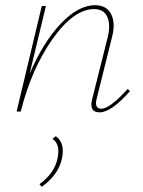

<svg xmlns="http://www.w3.org/2000/svg" viewBox="-20 -430 550 740"><path d="M472 -87 481 -79Q409 3 364 3Q321 3 336 -51L395 -286Q407 -335 393.5 -365Q380 -395 343 -395Q264 -395 182.5 -279.5Q101 -164 60 0H44L141 -407H157L94 -145Q145 -265 213 -337.5Q281 -410 347 -410Q390 -410 408 -376Q426 -342 412 -288L353 -51Q342 -11 371 -11Q403 -11 472 -87ZM195 95Q231 120 219 180Q206 243 141 290L132 280Q191 237 202 179Q213 125 182 105Z"/></svg>

Font: EauTestInfant Thin
Style: Italic
Weight: 250
Italic angle: -12°
Designer: Christian Thalmann (Catharsis Fonts)
Version: Version 0.001;PS 000.001;hotconv 1.0.88;makeotf.lib2.5.64775